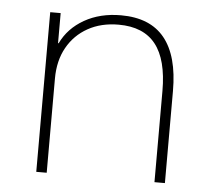

<svg xmlns="http://www.w3.org/2000/svg" viewBox="-44 -576 679 623"><g transform="rotate(5 296.0 -265.0)"><path d="M96 0V-520H130V-422H132Q156 -472 207 -501Q258 -530 326 -530Q421 -530 468 -472Q515 -414 515 -300V0H481V-297Q481 -399 441.5 -449Q402 -499 321 -499Q264 -499 221 -475Q178 -451 154 -408Q130 -365 130 -307V0Z"/></g></svg>

Font: M PLUS 2 Thin ExtraLight
Style: Regular
Weight: 250
Version: Version 1.001